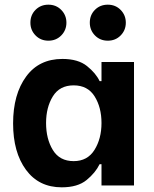

<svg xmlns="http://www.w3.org/2000/svg" viewBox="-20 -793 657 821"><path d="M92 -466Q147 -541 247 -541Q314 -541 352 -510.5Q390 -480 406 -446H414V-528H553V0H414V-91H406Q388 -54 350 -23Q312 8 244 8Q146 8 91 -67Q36 -142 36 -265Q36 -390 92 -466ZM177 -267Q177 -199 206 -151.5Q235 -104 295 -104Q354 -104 384 -152Q414 -200 414 -267Q414 -334 384.5 -381Q355 -428 295 -428Q235 -428 206 -381Q177 -334 177 -267ZM386 -751Q408 -773 441 -773Q474 -773 496 -750.5Q518 -728 518 -696Q518 -664 496 -641.5Q474 -619 441 -619Q408 -619 386 -641.5Q364 -664 364 -696Q364 -729 386 -751ZM132 -751Q154 -773 187 -773Q220 -773 242 -750.5Q264 -728 264 -696Q264 -664 242 -641.5Q220 -619 187 -619Q154 -619 132 -641.5Q110 -664 110 -696Q110 -729 132 -751Z"/></svg>

Font: Lopes Sans
Style: Bold
Weight: 700
Designer: Gabriel Lam, Diego Maldonado
Foundry: TypeRant, Foresti Design
Version: Version 4.000